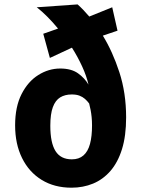

<svg xmlns="http://www.w3.org/2000/svg" viewBox="-20 -843 640 870"><path d="M304 7.5Q226.5 7.5 169 -27.8Q111.5 -63 80 -126.8Q48.5 -190.5 48.5 -275Q48.5 -359.5 77.8 -416.8Q107 -474 153.8 -503.2Q200.5 -532.5 253 -532.5Q303 -532.5 333.5 -510.8Q364 -489 381 -459.5Q372 -499 352.2 -542Q332.5 -585 306 -627L206 -580.5L176 -690L243 -713.5Q220 -741.5 195.5 -766.2Q171 -791 146.5 -810L331.5 -823Q344.5 -811.5 357.8 -797.8Q371 -784 384.5 -768L488.5 -810L512.5 -704L446 -681.5Q490 -610 520.8 -516Q551.5 -422 551.5 -311Q551.5 -227.5 532.8 -167.2Q514 -107 480.2 -68.2Q446.5 -29.5 401.5 -11Q356.5 7.5 304 7.5ZM305.5 -121Q338 -121 358.2 -138.8Q378.5 -156.5 387.8 -190.8Q397 -225 397 -274.5Q397 -295 395.2 -312.5Q393.5 -330 390.5 -345.2Q387.5 -360.5 384 -374Q375.5 -385.5 365 -394.8Q354.5 -404 340.2 -409.5Q326 -415 305 -415Q274.5 -415 252.8 -401.8Q231 -388.5 219.5 -357.5Q208 -326.5 208 -273Q208 -196 231.5 -158.5Q255 -121 305.5 -121Z"/></svg>

Font: Spline Sans Mono
Style: Regular
Weight: 400
Monospace: yes
Designer: Eben Sorkin, Mirko Velimirovic
Foundry: Sorkin Type
Version: Version 1.004